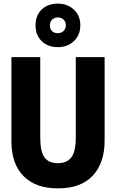

<svg xmlns="http://www.w3.org/2000/svg" viewBox="-20 -1029 640 1059"><path d="M299 10Q177 10 110 -57.5Q43 -125 43 -250V-714H202V-270Q202 -192 225.5 -160.5Q249 -129 299 -129Q349 -129 373.5 -161Q398 -193 398 -271V-714H557V-253Q557 -131 492 -60.5Q427 10 299 10ZM299 -769Q244 -769 210 -802Q176 -835 176 -889Q176 -944 210 -976.5Q244 -1009 299 -1009Q352 -1009 387.5 -976Q423 -943 423 -890Q423 -836 388 -802.5Q353 -769 299 -769ZM299 -846Q318 -846 330.5 -858Q343 -870 343 -890Q343 -909 330.5 -921Q318 -933 299 -933Q281 -933 268 -921Q255 -909 255 -890Q255 -870 266.5 -858Q278 -846 299 -846Z"/></svg>

Font: Noto Sans Mono ExtraBold
Style: Regular
Weight: 800
Designer: Monotype Design Team
Foundry: Monotype Imaging Inc.
Version: Version 2.014